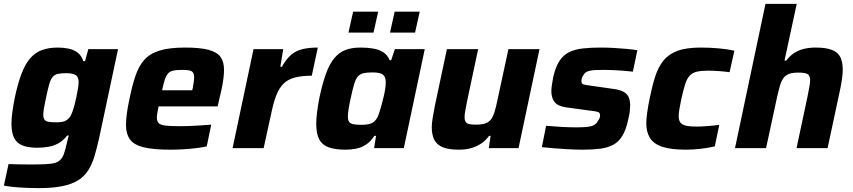

<svg xmlns="http://www.w3.org/2000/svg" viewBox="-21 -763 4396 989"><path d="M178 206Q145 206 111 204.5Q77 203 48 200Q19 197 -1 193L23 82Q44 83 67.5 83.5Q91 84 115.5 84Q140 84 162 84Q211 84 240 80.5Q269 77 284 65.5Q299 54 307.5 31.5Q316 9 324 -29Q326 -38 328.5 -47Q331 -56 333 -65H325Q305 -39 281 -25.5Q257 -12 229.5 -7Q202 -2 169 -2Q125 -2 95.5 -13.5Q66 -25 52 -52Q38 -79 38 -126Q38 -152 42.5 -185Q47 -218 55 -259Q71 -335 90.5 -385Q110 -435 135.5 -464Q161 -493 196 -505.5Q231 -518 278 -518Q306 -518 332.5 -512.5Q359 -507 379 -492Q399 -477 408 -448H417L434 -510H587L491 -58Q479 -3 466 40.5Q453 84 433 115Q413 146 381 166Q349 186 299.5 196Q250 206 178 206ZM268 -133Q287 -133 300.5 -135.5Q314 -138 323.5 -145Q333 -152 341 -163Q346 -171 352 -187.5Q358 -204 363.5 -225Q369 -246 373.5 -268Q378 -290 381 -309Q384 -328 384 -341Q384 -367 368.5 -376.5Q353 -386 321 -386Q294 -386 277.5 -382.5Q261 -379 250.5 -367Q240 -355 232.5 -329Q225 -303 216 -259Q209 -228 205.5 -207Q202 -186 202 -172Q202 -155 208.5 -146.5Q215 -138 229.5 -135.5Q244 -133 268 -133Z M856 8Q768 8 718 -4.5Q668 -17 648 -45.5Q628 -74 628 -118Q628 -145 632.5 -179Q637 -213 646 -254Q660 -323 677 -373Q694 -423 722.5 -455Q751 -487 801 -502.5Q851 -518 933 -518Q1011 -518 1054.5 -506Q1098 -494 1115.5 -469Q1133 -444 1133 -403Q1133 -384 1130 -359.5Q1127 -335 1121.5 -308.5Q1116 -282 1109 -254L1100 -215H796Q793 -200 790 -184Q787 -168 787 -158Q787 -138 796.5 -128.5Q806 -119 832.5 -116Q859 -113 910 -113Q930 -113 956.5 -114Q983 -115 1012 -117Q1041 -119 1067 -121L1044 -9Q1022 -4 990.5 0Q959 4 923.5 6Q888 8 856 8ZM814 -298H969L972 -310Q975 -328 977 -341Q979 -354 979 -364Q979 -381 973 -389.5Q967 -398 953 -400.5Q939 -403 916 -403Q889 -403 872 -399.5Q855 -396 845 -385Q835 -374 828 -353Q821 -332 814 -298Z M1177 0 1285 -510H1438L1423 -419H1431Q1454 -460 1479 -481Q1504 -502 1537.5 -510Q1571 -518 1616 -518L1585 -373Q1533 -373 1497.5 -363.5Q1462 -354 1440 -332.5Q1418 -311 1403.5 -275.5Q1389 -240 1378 -187L1337 0Z M1759 8Q1707 8 1673.5 -3.5Q1640 -15 1624 -44Q1608 -73 1608 -125Q1608 -150 1612 -183.5Q1616 -217 1624 -258Q1640 -334 1658.5 -384.5Q1677 -435 1702 -464.5Q1727 -494 1759.5 -506Q1792 -518 1837 -518Q1872 -518 1901.5 -513Q1931 -508 1953 -494Q1975 -480 1986 -453H1994L2013 -510H2167L2059 0H1906L1916 -63H1907Q1888 -33 1863.5 -17.5Q1839 -2 1812.5 3Q1786 8 1759 8ZM1841 -120Q1865 -120 1880.5 -124Q1896 -128 1906.5 -137Q1917 -146 1924 -160Q1929 -171 1934.5 -188.5Q1940 -206 1945.5 -226.5Q1951 -247 1956 -268Q1961 -289 1963.5 -308Q1966 -327 1966 -339Q1966 -368 1951 -379Q1936 -390 1897 -390Q1869 -390 1851.5 -386Q1834 -382 1822.5 -369Q1811 -356 1803 -329Q1795 -302 1785 -255Q1778 -223 1774.5 -200.5Q1771 -178 1771 -163Q1771 -144 1777.5 -135Q1784 -126 1800 -123Q1816 -120 1841 -120ZM1988 -595 2012 -703H2141L2117 -595ZM1774 -595 1798 -703H1927L1903 -595Z M2343 8Q2289 8 2258.5 -5Q2228 -18 2215.5 -44Q2203 -70 2203 -108Q2203 -128 2208 -157.5Q2213 -187 2219 -218L2281 -510H2442L2385 -242Q2380 -216 2376 -194.5Q2372 -173 2372 -161Q2372 -144 2378 -135Q2384 -126 2397 -123.5Q2410 -121 2432 -121Q2461 -121 2479.5 -127.5Q2498 -134 2508.5 -148.5Q2519 -163 2526.5 -187Q2534 -211 2541 -246L2598 -510H2758L2650 0H2497L2506 -63H2498Q2480 -38 2456 -22.5Q2432 -7 2404 0.5Q2376 8 2343 8Z M2983 8Q2949 8 2910 6Q2871 4 2834.5 1Q2798 -2 2770 -5L2792 -115Q2813 -114 2834 -112Q2855 -110 2875.5 -109Q2896 -108 2914.5 -107.5Q2933 -107 2950 -107Q2987 -107 3008.5 -110Q3030 -113 3041.5 -120.5Q3053 -128 3060 -142Q3065 -148 3067.5 -155Q3070 -162 3070 -170Q3070 -182 3059.5 -186Q3049 -190 3020 -193L2895 -210Q2853 -216 2836 -237Q2819 -258 2819 -294Q2819 -307 2822 -326.5Q2825 -346 2829 -367Q2841 -419 2861 -449.5Q2881 -480 2911 -494.5Q2941 -509 2981.5 -513.5Q3022 -518 3073 -518Q3106 -518 3141.5 -516Q3177 -514 3209 -511Q3241 -508 3262 -504L3239 -394Q3212 -397 3185 -399Q3158 -401 3134.5 -402Q3111 -403 3093 -403Q3064 -403 3042.5 -402Q3021 -401 3006.5 -395.5Q2992 -390 2985 -377Q2980 -371 2977 -363Q2974 -355 2974 -344Q2974 -332 2983.5 -328.5Q2993 -325 3020 -322L3138 -305Q3164 -302 3184 -293.5Q3204 -285 3214.5 -268Q3225 -251 3225 -218Q3225 -207 3223 -189.5Q3221 -172 3216 -152Q3205 -97 3185.5 -64.5Q3166 -32 3137.5 -17Q3109 -2 3070.5 3Q3032 8 2983 8Z M3512 8Q3433 8 3388.5 -7.5Q3344 -23 3326 -54Q3308 -85 3308 -128Q3308 -150 3313 -185.5Q3318 -221 3327 -263Q3339 -323 3354.5 -370.5Q3370 -418 3396.5 -451Q3423 -484 3468.5 -501Q3514 -518 3589 -518Q3635 -518 3680 -514Q3725 -510 3762 -502L3737 -391Q3718 -394 3686.5 -396.5Q3655 -399 3626 -399Q3590 -399 3567.5 -393.5Q3545 -388 3531 -372.5Q3517 -357 3508 -328.5Q3499 -300 3489 -255Q3483 -225 3479 -203Q3475 -181 3475 -165Q3475 -143 3484 -131.5Q3493 -120 3513 -115.5Q3533 -111 3566 -111Q3591 -111 3624 -113.5Q3657 -116 3684 -120L3661 -9Q3627 -1 3588 3.5Q3549 8 3512 8Z M3765 0 3922 -743H4083L4020 -451H4029Q4047 -475 4070 -490Q4093 -505 4121 -511.5Q4149 -518 4180 -518Q4235 -518 4265.5 -505.5Q4296 -493 4308 -468Q4320 -443 4320 -404Q4320 -385 4316 -355.5Q4312 -326 4305 -295L4242 0H4082L4139 -268Q4144 -294 4148 -315.5Q4152 -337 4152 -349Q4152 -375 4138 -382Q4124 -389 4091 -389Q4062 -389 4044 -382.5Q4026 -376 4015 -361.5Q4004 -347 3997 -323Q3990 -299 3982 -264L3925 0Z"/></svg>

Font: Saira Thin
Style: Bold Italic
Weight: 700
Italic angle: -12°
Version: Version 1.101